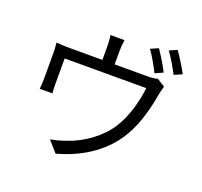

<svg xmlns="http://www.w3.org/2000/svg" viewBox="-149 -1017 1297 1234"><g transform="rotate(20 500.0 -399.5)"><path d="M745 -816 692 -793C719 -756 753 -695 773 -655L827 -679C807 -720 770 -780 745 -816ZM862 -847 809 -824C837 -787 870 -730 892 -687L946 -711C927 -748 888 -810 862 -847ZM860 -595 806 -629C793 -625 775 -621 737 -621H513V-714C513 -735 515 -758 519 -789H423C428 -758 429 -735 429 -714V-621H207C172 -621 143 -622 114 -625C117 -603 118 -569 118 -548C118 -514 118 -404 118 -373C118 -353 116 -326 114 -309H201C199 -324 198 -350 198 -368C198 -399 198 -505 198 -547H756C747 -461 716 -340 661 -256C600 -161 491 -86 390 -54C358 -42 320 -32 287 -26L352 48C535 -1 672 -103 747 -235C803 -330 832 -455 845 -535C849 -554 855 -581 860 -595Z"/></g></svg>

Font: Noto Sans Mono CJK HK
Style: Regular
Weight: 400
Designer: Ryoko NISHIZUKA 西塚涼子 (kana, bopomofo & ideographs); Paul D. Hunt (Latin, Greek & Cyrillic); Sandoll Communications 산돌커뮤니
Foundry: Adobe
Version: Version 2.004;hotconv 1.0.118;makeotfexe 2.5.65603